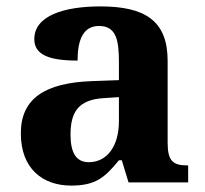

<svg xmlns="http://www.w3.org/2000/svg" viewBox="-20 -569 639 599"><path d="M202 10C278 10 307 -15 351 -69H360L381 0H567V-53H563C518 -53 503 -69 503 -124V-379C503 -504 433 -549 293 -549C180 -549 87 -520 87 -447C87 -398 133 -380 222 -380C222 -442 238 -488 289 -488C344 -488 351 -441 351 -374V-319L269 -316C119 -311 45 -261 45 -153C45 -42 114 10 202 10ZM257 -63C218 -63 200 -92 200 -149C200 -221 226 -259 306 -263L351 -266V-191C351 -113 314 -63 257 -63Z"/></svg>

Font: Noto Serif Test
Style: Bold
Weight: 700
Version: Version 1.000